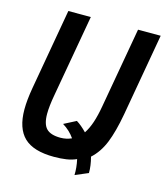

<svg xmlns="http://www.w3.org/2000/svg" viewBox="-118 -816 843 978"><g transform="rotate(15 304.0 -326.5)"><path d="M34 -184.5Q34 -233.5 45.5 -299.5L120.5 -726H239L163 -295.5Q151.5 -232 151.5 -192.5Q151.5 -138 174 -115Q196.5 -92 248.5 -92Q278.5 -92 306.5 -104.5Q282 -140 243.5 -163.5L307.5 -196.5Q333.5 -180.5 362 -151Q379.5 -177 392 -214.2Q404.5 -251.5 413.5 -304L488 -726H607.5L531 -291Q514 -196.5 490 -137Q466 -77.5 424 -39.5Q436 5.5 435.5 44L367 73Q368.5 34.5 359 -9Q334.5 2 305.8 6.2Q277 10.5 241.5 10.5Q133 10.5 83.5 -37Q34 -84.5 34 -184.5Z"/></g></svg>

Font: JuliaMono SemiBoldItalic
Style: Regular
Weight: 600
Italic angle: -9°
Monospace: yes
Designer: cormullion
Foundry: corm
Version: Version 0.049; ttfautohint (v1.8.4)